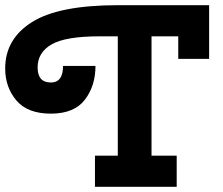

<svg xmlns="http://www.w3.org/2000/svg" viewBox="-65 -720 860 740"><path d="M519 -580V-120H616V0H301V-120H389V-580H319Q188 -580 134 -549Q80 -518 80 -460Q80 -402 131 -402Q178 -402 178 -466H303Q303 -389 262 -335.5Q221 -282 131 -282Q41 -282 -2 -333Q-45 -384 -45 -456Q-45 -570 58.5 -635Q162 -700 389 -700H741V-493H622V-580Z"/></svg>

Font: Cherry Swash
Style: Bold
Weight: 700
Designer: Kasatkina Nataliya
Foundry: Nataliya Kasatkina
Version: Version 1.001